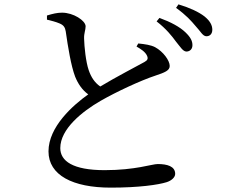

<svg xmlns="http://www.w3.org/2000/svg" viewBox="-20 -816 1040 879"><path d="M833 -580C849 -580 861 -591 861 -609C861 -628 853 -645 829 -668C803 -693 762 -715 710 -734L697 -718C741 -684 767 -651 786 -625C806 -601 817 -581 833 -580ZM925 -650C941 -650 952 -661 952 -680C952 -700 942 -720 916 -741C890 -761 850 -780 797 -796L786 -780C833 -746 855 -721 876 -696C898 -673 908 -650 925 -650ZM487 43C617 43 705 30 743 18C765 11 782 -4 782 -20C782 -55 745 -65 702 -65C676 -65 600 -37 459 -37C313 -37 256 -79 256 -138C256 -226 357 -306 440 -354C513 -396 625 -448 692 -470C734 -484 757 -493 757 -514C757 -539 727 -580 690 -600C671 -610 643 -614 613 -617L605 -603C624 -592 645 -579 653 -561C659 -548 656 -540 641 -532C607 -513 512 -464 439 -420C413 -438 397 -463 386 -495C373 -533 366 -601 365 -639C364 -664 372 -678 372 -696C371 -722 316 -758 264 -758C242 -758 221 -753 195 -745V-726C212 -722 236 -716 252 -709C272 -701 278 -690 281 -672C291 -602 305 -515 324 -465C337 -433 356 -404 384 -384C315 -335 202 -236 202 -123C202 -14 313 43 487 43Z"/></svg>

Font: Source Han Serif SC Medium
Style: Regular
Weight: 500
Designer: Ryoko NISHIZUKA 西塚涼子 (kana & ideographs); Frank Grießhammer (Latin, Greek & Cyrillic); Wenlong ZHANG 张文龙 (bopomofo); San
Foundry: Adobe
Version: Version 2.003;hotconv 1.1.1;makeotfexe 2.6.0